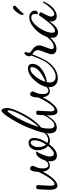

<svg xmlns="http://www.w3.org/2000/svg" viewBox="878 -1638 807 2602"><g transform="rotate(-90 1281.0 -336.5)"><path d="M10 -71Q10 -90 16 -202Q17 -223 19 -231Q21 -239 27.5 -244Q34 -249 48 -249Q65 -249 69.5 -242.5Q74 -236 74 -217Q74 -196 69.5 -139.5Q65 -83 65 -56Q65 0 88 0Q121 0 168 -67.5Q215 -135 253 -219Q257 -332 299 -332Q316 -332 325.5 -319.5Q335 -307 335 -294Q335 -285 326.5 -269.5Q318 -254 309 -226.5Q300 -199 300 -160Q300 -84 347 -84Q390 -84 426 -158L439 -148Q403 -64 340 -64Q269 -64 256 -161Q215 -79 162.5 -20Q110 39 65 39Q10 39 10 -71Z M397 -59Q397 -123 433.5 -186.5Q470 -250 512 -250Q521 -250 533 -245Q514 -229 488 -165.5Q462 -102 462 -66Q462 -9 498 -9Q542 -9 605 -89Q577 -112 561.5 -149Q546 -186 546 -226Q546 -278 572.5 -315Q599 -352 644 -352Q713 -352 713 -275Q713 -197 646 -97Q664 -87 684 -87Q713 -87 744 -104.5Q775 -122 791 -159L803 -149Q784 -105 749 -84Q714 -63 677 -63Q650 -63 629 -73Q549 32 476 32Q435 32 416 7Q397 -18 397 -59ZM589 -223Q589 -155 623 -115Q681 -201 681 -269Q681 -325 651 -325Q629 -325 609 -294.5Q589 -264 589 -223Z M775 -73Q775 -141 814 -254.5Q853 -368 904.5 -469.5Q956 -571 1008.5 -645.5Q1061 -720 1086 -720Q1100 -720 1109.5 -695Q1119 -670 1119 -646Q1119 -571 1037 -417.5Q955 -264 853 -180Q840 -122 840 -79Q840 -2 884 -2Q921 -2 959.5 -49Q998 -96 1028 -162L1043 -154Q957 30 856 30Q856 30 855 30Q775 30 775 -73ZM862 -214Q944 -297 1016 -432.5Q1088 -568 1088 -623Q1088 -639 1081 -639Q1067 -639 1025.5 -574.5Q984 -510 936 -407Q888 -304 862 -214Z M1018 -71Q1018 -90 1024 -202Q1025 -223 1027 -231Q1029 -239 1035.5 -244Q1042 -249 1056 -249Q1073 -249 1077.5 -242.5Q1082 -236 1082 -217Q1082 -196 1077.5 -139.5Q1073 -83 1073 -56Q1073 0 1096 0Q1129 0 1176 -67.5Q1223 -135 1261 -219Q1265 -332 1307 -332Q1324 -332 1333.5 -319.5Q1343 -307 1343 -294Q1343 -285 1334.5 -269.5Q1326 -254 1317 -226.5Q1308 -199 1308 -160Q1308 -84 1355 -84Q1398 -84 1434 -158L1447 -148Q1411 -64 1348 -64Q1277 -64 1264 -161Q1223 -79 1170.5 -20Q1118 39 1073 39Q1018 39 1018 -71Z M1401 -72Q1401 -164 1485 -262Q1569 -360 1655 -360Q1717 -360 1717 -299Q1717 -226 1639 -170Q1561 -114 1469 -105Q1465 -88 1465 -69Q1465 15 1544 15Q1605 15 1667 -36Q1729 -87 1768 -162L1780 -153Q1740 -64 1669 -10Q1598 44 1523 44Q1464 44 1432.5 11.5Q1401 -21 1401 -72ZM1474 -124Q1544 -149 1608.5 -199Q1673 -249 1673 -306Q1673 -329 1652 -329Q1605 -329 1550 -263.5Q1495 -198 1474 -124Z M1749 -127Q1797 -220 1830 -317Q1820 -327 1820 -341Q1820 -368 1835.5 -388.5Q1851 -409 1862 -409Q1876 -409 1876 -385Q1876 -381 1870.5 -365.5Q1865 -350 1865 -348Q1865 -336 1881 -322.5Q1897 -309 1916 -297Q1935 -285 1951 -261.5Q1967 -238 1967 -209Q1967 -176 1942 -117.5Q1917 -59 1917 -40Q1917 -10 1947 -10Q1991 -10 2043.5 -60Q2096 -110 2117 -159L2130 -149Q2099 -80 2040 -27Q1981 26 1921 26Q1887 26 1867.5 8Q1848 -10 1848 -39Q1848 -69 1875.5 -134.5Q1903 -200 1903 -226Q1903 -236 1900 -245.5Q1897 -255 1894.5 -260.5Q1892 -266 1884 -273L1873 -283Q1870 -286 1859.5 -293Q1849 -300 1847 -302Q1800 -182 1758 -110Z M2070 -36Q2070 -95 2111.5 -167Q2153 -239 2219 -291Q2285 -343 2347 -343Q2386 -343 2412 -322Q2438 -301 2438 -268Q2438 -225 2389 -225Q2394 -243 2394 -260Q2394 -316 2345 -316Q2301 -316 2251.5 -265.5Q2202 -215 2170.5 -148.5Q2139 -82 2139 -33Q2139 6 2166 6Q2184 6 2208 -11Q2232 -28 2252 -49Q2272 -70 2299.5 -105.5Q2327 -141 2340 -160L2376 -212Q2416 -205 2416 -187Q2416 -179 2387 -127Q2358 -75 2358 -48Q2358 -31 2366.5 -17.5Q2375 -4 2392 -4Q2421 -4 2465 -45.5Q2509 -87 2552 -162L2562 -152Q2531 -72 2474.5 -21Q2418 30 2364 30Q2329 30 2310.5 9.5Q2292 -11 2292 -40Q2292 -52 2295 -69Q2250 -9 2214.5 19Q2179 47 2144 47Q2111 47 2090.5 25.5Q2070 4 2070 -36ZM2380 -443Q2380 -464 2418.5 -514Q2457 -564 2484 -564Q2503 -564 2506 -533Q2432 -469 2394 -417Q2380 -424 2380 -443Z"/></g></svg>

Font: DancingScriptRegular
Style: Regular
Weight: 400
Designer: Pablo Impallari
Foundry: Pablo Impallari. www.impallari.com
Version: Version 1.002